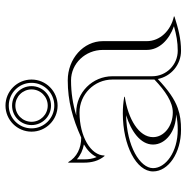

<svg xmlns="http://www.w3.org/2000/svg" viewBox="-10 -665 680 700"><g transform="rotate(-90 330.0 -315.0)"><path d="M295 -599C327.6 -599 354 -572.6 354 -540C354 -507.4 327.6 -481 295 -481C262.4 -481 236 -507.4 236 -540C236 -572.6 262.4 -599 295 -599ZM295 -635C242.6 -635 200 -592.4 200 -540C200 -487.6 242.6 -445 295 -445C347.4 -445 390 -487.6 390 -540C390 -592.4 347.4 -635 295 -635ZM295 -611C255.8 -611 224 -579.2 224 -540C224 -500.8 255.8 -469 295 -469C334.2 -469 366 -500.8 366 -540C366 -579.2 334.2 -611 295 -611ZM295 -623C340.8 -623 378 -585.8 378 -540C378 -494.2 340.8 -457 295 -457C249.2 -457 212 -494.2 212 -540C212 -585.8 249.2 -623 295 -623ZM390 -245V-92C348 -52 308.1 -25 270 -25C220.3 -25 180 -57.3 180 -97C180 -149 246.7 -188 327 -200V-202C305.8 -205.7 287.6 -207.2 266.1 -207.2C149.6 -207.2 55 -157.9 55 -97C55 -40.7 123.1 5 207 5C235.3 5 259.6 2.5 286 -7C318.7 -18.7 350.7 -41 392 -79.7C401.4 -31.4 444 5 495 5C539.6 5 577 -5.4 620 -19V-21C568 -32.4 530 -71.8 530 -120V-280C530 -350.7 465.9 -408 387 -408C311.4 -408 247.8 -390.2 178.3 -358.9C140.3 -358.9 107.1 -374.5 89 -406H87V-349C87 -320.4 93.3 -295.5 111 -274H113C113 -324.3 183.2 -365.1 269.7 -365.1C336.1 -365.1 390 -311.3 390 -245ZM153.4 -349.1C132.4 -336.9 116.2 -321.2 107.4 -302.6C101.3 -316.7 99 -331.5 99 -349V-374.8C114.2 -361.3 133 -352.9 153.4 -349.1ZM263 -13C243.7 -8.5 226.9 -7 207 -7C125.7 -7 67 -51.3 67 -97C67 -144.4 146.9 -193.2 259.9 -195.2C201.4 -176.9 153 -142.9 153 -97C153 -50.6 202.3 -13 263 -13ZM259.1 -376.9C300.2 -389.3 341.4 -396 387 -396C448.3 -396 498 -344 498 -280V-120C498 -74.5 534.8 -38.3 584.4 -20.8C552.8 -12 527 -7 495 -7C443.7 -7 402 -48.7 402 -100V-245C402 -317.9 342.7 -377.1 269.7 -377.1C266.5 -377.1 262.6 -377 259.1 -376.9Z"/></g></svg>

Font: SortefaxS01
Style: Medium
Weight: 500
Designer: gluk
Foundry: gluk
Version: Version 0.261